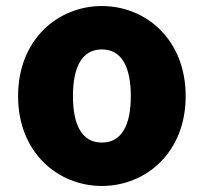

<svg xmlns="http://www.w3.org/2000/svg" viewBox="-20 -603 675 637"><path d="M318 14C463 14 596 -96 596 -284C596 -473 463 -583 318 -583C173 -583 40 -473 40 -284C40 -96 173 14 318 14ZM318 -130C251 -130 222 -190 222 -284C222 -379 251 -439 318 -439C385 -439 414 -379 414 -284C414 -190 385 -130 318 -130Z"/></svg>

Font: Noto Sans CJK Black
Style: Bold
Weight: 900
Designer: Ryoko NISHIZUKA (kana & ideographs); Paul D. Hunt (Latin, Greek & Cyrillic); Wenlong ZHANG (bopomofo); Sandoll Communica
Foundry: Adobe Systems Incorporated
Version: Version 1.000;PS 1;hotconv 1.0.78;makeotf.lib2.5.61930